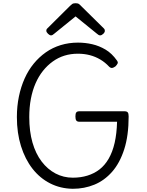

<svg xmlns="http://www.w3.org/2000/svg" viewBox="-20 -1155 914 1194"><path d="M433 19Q356 18 292 -14.5Q228 -47 182 -106Q136 -165 110.5 -246.5Q85 -328 85 -427Q85 -494 97.5 -554.5Q110 -615 133 -666.5Q156 -718 189.5 -759Q223 -800 265 -829.5Q307 -859 357.5 -874.5Q408 -890 465 -890Q510 -890 553.5 -880Q597 -870 636.5 -846.5Q676 -823 707 -779Q715 -768 711.5 -760.5Q708 -753 699 -743Q687 -734 678 -732.5Q669 -731 659 -740Q634 -767 603.5 -785Q573 -803 538.5 -812Q504 -821 464 -821Q420 -821 381 -809Q342 -797 308 -772.5Q274 -748 247 -714Q220 -680 201 -636.5Q182 -593 172 -540.5Q162 -488 162 -427Q162 -338 182 -268.5Q202 -199 239 -150.5Q276 -102 325.5 -76Q375 -50 433 -50Q482 -50 524 -63Q566 -76 599 -101.5Q632 -127 656 -168.5Q680 -210 693 -267Q706 -324 708 -398H473Q460 -398 454.5 -405.5Q449 -413 449 -431Q449 -449 454.5 -456Q460 -463 473 -463H755Q769 -463 774.5 -456Q780 -449 780 -431Q780 -312 752.5 -226.5Q725 -141 677 -86.5Q629 -32 566.5 -6.5Q504 19 433 19ZM297 -935Q289 -935 278.5 -945Q268 -955 268 -964Q268 -967 269 -970.5Q270 -974 274 -978L415 -1118Q422 -1125 429 -1130Q436 -1135 450 -1135Q464 -1135 471 -1130Q478 -1125 484 -1118L626 -978Q630 -974 631 -970Q632 -966 632 -963Q632 -954 622 -944.5Q612 -935 603 -935Q597 -935 592.5 -938Q588 -941 582 -946L450 -1053L318 -946Q312 -941 307.5 -938Q303 -935 297 -935Z"/></svg>

Font: Playwrite GB S Light
Style: Regular
Weight: 300
Designer: Veronika Burian, José Scaglione
Foundry: TypeTogether
Version: Version 1.002